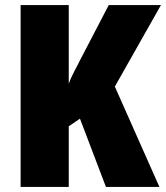

<svg xmlns="http://www.w3.org/2000/svg" viewBox="-20 -734 652 754"><path d="M396 0 294 -268 250 -238V0H61V-714H250V-405Q258 -429 284 -477L294 -497L407 -714H612L431 -394L606 0Z"/></svg>

Font: Noto Sans Display Black Narrow
Style: Regular
Weight: 900
Width: 4
Designer: Monotype Design team
Foundry: Monotype Imaging Inc.
Version: Version 1.000